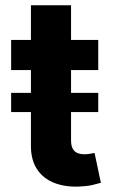

<svg xmlns="http://www.w3.org/2000/svg" viewBox="-20 -696 428 724"><path d="M22 -273.4V-345.9H350.5V-273.4ZM350.5 -545.5V-431.8H22V-545.5ZM96.6 -676.1H247.9V-167.6Q247.9 -146.7 254.3 -135.1Q260.7 -123.6 272.2 -119Q283.7 -114.3 299 -114.3Q309.7 -114.3 320.3 -116.3Q331 -118.3 336.6 -119.3L360.4 -6.7Q349.1 -3.2 328.5 1.6Q307.9 6.4 278.4 7.5Q223.7 9.6 182.7 -7.1Q141.7 -23.8 119 -58.9Q96.2 -94.1 96.6 -147.7Z"/></svg>

Font: InterMG
Style: Bold
Weight: 700
Designer: Rasmus Andersson
Foundry: rsms
Version: Version 3.019;December 26, 2023;FontCreator 15.0.0.2955 64-b